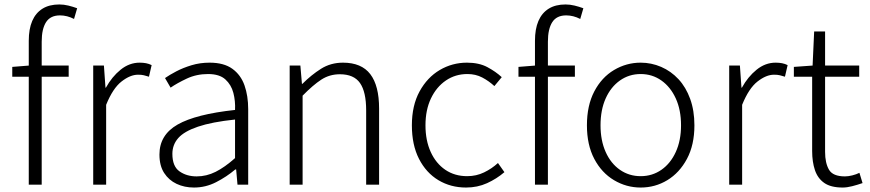

<svg xmlns="http://www.w3.org/2000/svg" viewBox="-20 -828 3901 861"><path d="M109 0V-645Q109 -698 124.5 -734Q140 -770 170.5 -789Q201 -808 246 -808Q266 -808 286.5 -803Q307 -798 326 -791L312 -743Q281 -759 249 -759Q206 -759 186.5 -728.5Q167 -698 167 -641V0ZM35 -484V-528L110 -534H288V-484Z M398 0V-534H446L453 -435H455Q482 -484 521 -515.5Q560 -547 606 -547Q622 -547 635 -544.5Q648 -542 660 -536L648 -484Q635 -488 625 -490.5Q615 -493 599 -493Q564 -493 525 -462.5Q486 -432 456 -358V0Z M850 13Q807 13 772 -3.5Q737 -20 716 -52.5Q695 -85 695 -135Q695 -223 776.5 -269.5Q858 -316 1034 -335Q1036 -375 1026.5 -411.5Q1017 -448 990.5 -472Q964 -496 913 -496Q861 -496 817.5 -475.5Q774 -455 745 -435L720 -478Q740 -492 770.5 -508Q801 -524 839 -535.5Q877 -547 920 -547Q984 -547 1022 -519.5Q1060 -492 1076.5 -445Q1093 -398 1093 -338V0H1045L1039 -68H1035Q996 -35 949 -11Q902 13 850 13ZM862 -37Q906 -37 947 -57.5Q988 -78 1034 -119V-292Q930 -281 868 -260Q806 -239 779.5 -209Q753 -179 753 -138Q753 -82 785 -59.5Q817 -37 862 -37Z M1279 0V-534H1327L1334 -452H1336Q1376 -492 1419.5 -519.5Q1463 -547 1518 -547Q1601 -547 1640.5 -495.5Q1680 -444 1680 -341V0H1622V-333Q1622 -416 1594.5 -455.5Q1567 -495 1504 -495Q1458 -495 1421 -471Q1384 -447 1337 -399V0Z M2070 13Q2001 13 1946 -20Q1891 -53 1859 -115.5Q1827 -178 1827 -266Q1827 -355 1861.5 -418Q1896 -481 1952 -514Q2008 -547 2074 -547Q2128 -547 2165.5 -527Q2203 -507 2230 -482L2197 -442Q2172 -465 2142.5 -480.5Q2113 -496 2076 -496Q2022 -496 1979.5 -467Q1937 -438 1912.5 -386.5Q1888 -335 1888 -266Q1888 -198 1911.5 -146.5Q1935 -95 1977 -66.5Q2019 -38 2075 -38Q2116 -38 2151 -55Q2186 -72 2213 -97L2242 -56Q2207 -26 2164 -6.5Q2121 13 2070 13Z M2379 0V-645Q2379 -698 2394.5 -734Q2410 -770 2440.5 -789Q2471 -808 2516 -808Q2536 -808 2556.5 -803Q2577 -798 2596 -791L2582 -743Q2551 -759 2519 -759Q2476 -759 2456.5 -728.5Q2437 -698 2437 -641V0ZM2305 -484V-528L2380 -534H2558V-484Z M2853 13Q2789 13 2733.5 -20Q2678 -53 2645 -115.5Q2612 -178 2612 -266Q2612 -355 2645 -418Q2678 -481 2733.5 -514Q2789 -547 2853 -547Q2901 -547 2945 -528Q2989 -509 3022.5 -473Q3056 -437 3075 -384.5Q3094 -332 3094 -266Q3094 -178 3060.5 -115.5Q3027 -53 2972.5 -20Q2918 13 2853 13ZM2853 -38Q2905 -38 2946 -66.5Q2987 -95 3010.5 -146.5Q3034 -198 3034 -266Q3034 -335 3010.5 -386.5Q2987 -438 2946 -467Q2905 -496 2853 -496Q2801 -496 2760 -467Q2719 -438 2696 -386.5Q2673 -335 2673 -266Q2673 -198 2696 -146.5Q2719 -95 2760 -66.5Q2801 -38 2853 -38Z M3250 0V-534H3298L3305 -435H3307Q3334 -484 3373 -515.5Q3412 -547 3458 -547Q3474 -547 3487 -544.5Q3500 -542 3512 -536L3500 -484Q3487 -488 3477 -490.5Q3467 -493 3451 -493Q3416 -493 3377 -462.5Q3338 -432 3308 -358V0Z M3759 13Q3706 13 3676.5 -7.5Q3647 -28 3634.5 -65Q3622 -102 3622 -151V-484H3540V-528L3624 -534L3631 -687H3680V-534H3833V-484H3680V-147Q3680 -97 3697.5 -67Q3715 -37 3769 -37Q3784 -37 3802 -41.5Q3820 -46 3834 -53L3848 -7Q3825 1 3801.5 7Q3778 13 3759 13Z"/></svg>

Font: Noto Sans TC Thin Light
Style: Regular
Weight: 300
Version: Version 2.004-H2;hotconv 1.0.118;makeotfexe 2.5.65603